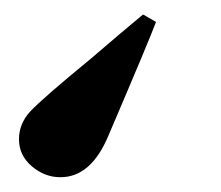

<svg xmlns="http://www.w3.org/2000/svg" viewBox="-20 -25 301 262"><path d="M5.9 165Q5.9 144 21 127.4Q36.1 110.8 105 54.2Q147 18.1 174.8 -4.9H175.8L192.9 4.9Q184.1 28.8 127.9 160.2Q104 217.3 62 216.8Q41 216.8 23.4 201.9Q5.9 187 5.9 165Z"/></svg>

Font: CMU Serif Extra
Style: BoldSlanted
Weight: 700
Italic angle: -9.46001°
Version: Version 0.7.0